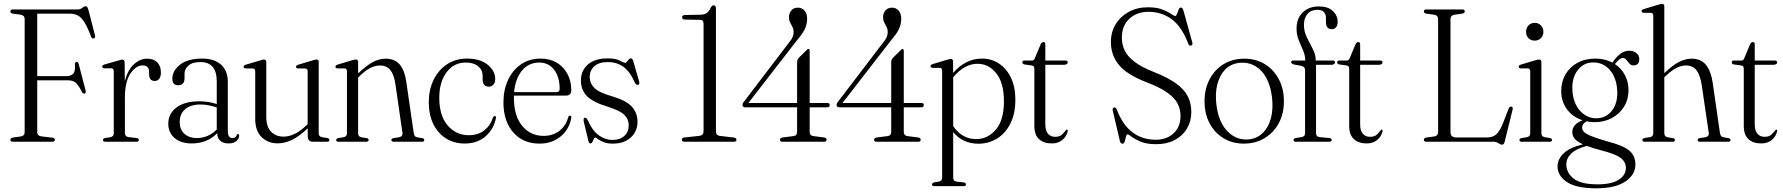

<svg xmlns="http://www.w3.org/2000/svg" viewBox="-20 -750 9436 1016"><path d="M391 -700Q405 -700 415.2 -708.5Q425.5 -717 432.5 -717Q442.5 -717 447 -701L483 -561.5Q486 -548.5 475.5 -546.5Q466 -545 461.5 -557Q443.5 -605.5 427.2 -631.5Q411 -657.5 393 -667.5Q375 -677.5 352 -677.5H177V-347H328Q356 -347 367.8 -360.5Q379.5 -374 376.5 -408.5Q376.5 -421.5 385 -422.5Q393.5 -424 396.5 -411L433 -271Q436 -258 427.5 -255Q419 -253 413.5 -263.5Q396.5 -298 381.8 -311.5Q367 -325 338.5 -325H177V-50.5Q177 -31 201 -28L258 -21.5Q270 -19.5 270 -10.5Q270 0 257 0H48Q35 0 35 -10.5Q35 -19.5 47 -22L90.5 -28Q110.5 -31.5 110.5 -50.5V-649.5Q110.5 -668 90.5 -672L47 -678Q35 -680.5 35 -689.5Q35 -700 48 -700Z M639.5 -420.5 640.5 -320Q655.5 -379.5 688.2 -409.5Q721 -439.5 758.5 -439.5Q793.5 -439.5 812.5 -419.8Q831.5 -400 831.5 -366Q831.5 -344 822.2 -332.8Q813 -321.5 799 -321.5Q769.5 -321.5 769 -356V-369Q769 -404 735 -404Q699.5 -404 670.2 -360.8Q641 -317.5 641 -234.5V-46Q641 -27 660 -24.5L703.5 -19.5Q714.5 -18 714.5 -9Q714.5 0 703 0H536.5Q525 0 525 -9Q525 -16.5 535.5 -19.5L564.5 -24Q582 -27.5 582 -45V-373Q582 -387 570.5 -388.5H530Q521 -390 521 -397.5Q521 -404.5 532 -408.5L609 -430.5Q622.5 -434.5 628 -434.5Q639 -434.5 639.5 -420.5Z M870.5 -96Q870.5 -148.5 913.8 -181.2Q957 -214 1035 -214Q1061.5 -214 1084.5 -210Q1107.5 -206 1127 -199.5V-319Q1127 -421.5 1040.5 -421.5Q997.5 -421.5 977 -403Q956.5 -384.5 956.5 -360.5V-336Q956.5 -299 922 -299Q892 -299 892 -334.5Q892 -375 932.5 -407.5Q973 -440 1049 -440Q1115 -440 1150.2 -407.5Q1185.5 -375 1185.5 -317V-56Q1185.5 -19.5 1210 -19.5Q1228 -19.5 1233 -36Q1235.5 -41 1239.5 -41Q1245.5 -41 1245.5 -32Q1245.5 -17.5 1231.5 -4.2Q1217.5 9 1189.5 9Q1161 9 1145.2 -5.8Q1129.5 -20.5 1129.5 -45.5Q1077.5 9 994 9Q937.5 9 904 -19.5Q870.5 -48 870.5 -96ZM931 -105Q931 -64 956 -41.8Q981 -19.5 1020.5 -19.5Q1083 -19.5 1127 -65V-181.5Q1107.5 -188 1086.2 -192.5Q1065 -197 1041 -197Q988.5 -197 959.8 -172.2Q931 -147.5 931 -105Z M1330.5 -122V-372.5Q1330.5 -386.5 1318.5 -387.5L1278 -388Q1269 -389.5 1269 -397Q1269 -404 1280 -407.5L1357 -430.5Q1370.5 -435 1377 -435Q1389 -435 1389 -421.5V-132.5Q1389 -79 1414.5 -53Q1440 -27 1480.5 -27Q1507.5 -27 1537.2 -40.5Q1567 -54 1599.5 -85L1608 -92.5V-372.5Q1608 -386.5 1596 -387.5L1556 -388Q1546.5 -389.5 1546.5 -397Q1546.5 -404 1558 -407.5L1634.5 -430.5Q1648 -435 1654.5 -435Q1666.5 -435 1666.5 -421.5V-45.5Q1666.5 -27 1684 -24L1713 -19.5Q1723 -17 1723 -9Q1723 0 1711.5 0H1635Q1608.5 0 1608.5 -29.5V-71Q1563 -28 1525 -9.8Q1487 8.5 1449.5 8.5Q1398 8.5 1364.2 -24.5Q1330.5 -57.5 1330.5 -122Z M1875 -421.5V-361V-361.5Q1919 -403.5 1953 -421.5Q1987 -439.5 2021 -439.5Q2069 -439.5 2095 -408.8Q2121 -378 2129.5 -320L2169 -48.5Q2170.5 -37.5 2174.5 -31.2Q2178.5 -25 2189.5 -23L2215.5 -19Q2225 -16 2225 -9Q2225 0 2213.5 0H2062.5Q2051 0 2051 -9Q2051 -16 2061 -19L2090.5 -23.5Q2113 -27.5 2109.5 -48L2072 -307Q2064.5 -356 2045.2 -379.8Q2026 -403.5 1991 -403.5Q1965.5 -403.5 1939.8 -390.5Q1914 -377.5 1883.5 -348L1875 -339.5V-45.5Q1875 -27 1892 -23.5L1921.5 -19Q1930.5 -16.5 1930.5 -9Q1930.5 0 1919.5 0H1770Q1759 0 1759 -9Q1759 -16 1768.5 -19L1798.5 -24Q1816 -27 1816 -45.5V-373Q1816 -386.5 1804.5 -388H1764.5Q1755 -389.5 1755 -397Q1755 -404 1766 -408L1842.5 -431Q1856 -435 1862.5 -435Q1875 -435 1875 -421.5Z M2600.5 -331.5Q2600.5 -313 2591 -302.2Q2581.5 -291.5 2567 -291.5Q2534 -291.5 2534 -330V-348Q2534 -379.5 2510.2 -399.2Q2486.5 -419 2444 -419Q2381.5 -419 2343 -367.2Q2304.5 -315.5 2304.5 -233Q2304.5 -137.5 2349 -86Q2393.5 -34.5 2460.5 -34.5Q2510 -34.5 2542.8 -60.2Q2575.5 -86 2588.5 -128Q2592.5 -136 2598 -136Q2606 -136 2604.5 -125.5Q2592.5 -66 2549 -28.2Q2505.5 9.5 2439 9.5Q2383.5 9.5 2340.5 -17.2Q2297.5 -44 2273.2 -93.2Q2249 -142.5 2249 -210.5Q2249 -275 2274.2 -327Q2299.5 -379 2345 -409.5Q2390.5 -440 2451.5 -440Q2520.5 -440 2560.5 -407.5Q2600.5 -375 2600.5 -331.5Z M3003 -272Q3003 -244 2973.5 -244H2699.5Q2699.5 -238.5 2699.5 -233Q2699.5 -136 2743.5 -83.5Q2787.5 -31 2856.5 -31Q2907 -31 2941.8 -59Q2976.5 -87 2986.5 -129.5Q2990 -138 2996 -138Q3004 -138 3003 -127Q2997.5 -89.5 2975.2 -58.2Q2953 -27 2917.2 -8.5Q2881.5 10 2835.5 10Q2747.5 10 2695.8 -49.5Q2644 -109 2644 -208Q2644 -274 2668.2 -326.5Q2692.5 -379 2737 -409.5Q2781.5 -440 2841.5 -440Q2889.5 -440 2925.8 -418.5Q2962 -397 2982.5 -359.2Q3003 -321.5 3003 -272ZM2834 -419Q2777.5 -419 2742.2 -376.5Q2707 -334 2700.5 -262.5H2924Q2941.5 -262.5 2941.5 -279.5Q2941.5 -343.5 2912 -381.2Q2882.5 -419 2834 -419Z M3221 -9.5Q3260.5 -9.5 3283.8 -30.8Q3307 -52 3307 -86Q3307 -119.5 3283.5 -142.5Q3260 -165.5 3196.5 -185Q3116.5 -209.5 3085.2 -242.2Q3054 -275 3054 -324Q3054 -376.5 3091 -408.8Q3128 -441 3194.5 -441Q3238.5 -441 3259.8 -429.2Q3281 -417.5 3288.5 -417.5Q3294.5 -417.5 3302.2 -429.2Q3310 -441 3318 -441Q3326.5 -441 3330.5 -428.5L3361 -323Q3366.5 -305.5 3358.5 -302Q3347.5 -297.5 3340 -311.5Q3314 -371.5 3278.8 -396.5Q3243.5 -421.5 3196.5 -421.5Q3149 -421.5 3124.8 -399.2Q3100.5 -377 3100.5 -343Q3100.5 -309.5 3124.8 -285Q3149 -260.5 3217 -241Q3291 -219.5 3322.2 -186.8Q3353.5 -154 3353.5 -105.5Q3353.5 -55 3318 -22.5Q3282.5 10 3222.5 10Q3193.5 10 3174 2Q3154.5 -6 3143.8 -14.2Q3133 -22.5 3129.5 -22.5Q3125.5 -22.5 3122.2 -14.8Q3119 -7 3115 1Q3111 9 3105 9Q3096.5 9 3094 -2.5L3070 -102Q3065 -123 3072.5 -126.5Q3082 -130 3089.5 -115.5Q3114.5 -58 3148.8 -33.8Q3183 -9.5 3221 -9.5Z M3604.5 -646.5Q3589.5 -646.5 3589.5 -658Q3589.5 -670.5 3604.5 -670.5L3681 -672Q3703.5 -672 3716.5 -679Q3729.5 -686 3740.5 -708.5Q3747.5 -722 3756 -722Q3768.5 -722 3768.5 -704.5V-55.5Q3768.5 -33.5 3788.5 -31L3864 -22Q3877 -20 3877 -10.5Q3877 0 3863.5 0H3601.5Q3588 0 3588 -11Q3588 -20.5 3601 -22.5L3680.5 -31Q3703 -33.5 3703 -55.5V-623.5Q3703 -645 3686.5 -645Z M4198 -417.5Q4198 -433.5 4205 -442L4246 -482.5Q4253 -491 4257.5 -491Q4264.5 -491 4264.5 -480.5V-205H4358Q4370.5 -205 4370.5 -194.5Q4370.5 -182 4357 -182H4264.5V-52.5Q4264.5 -33 4283 -30L4341.5 -22.5Q4354 -20 4354 -11Q4354 0 4341 0H4120.5Q4107.5 0 4107.5 -10.5Q4107.5 -20.5 4120.5 -22.5L4180 -30Q4198 -32.5 4198 -52.5V-182H3924.5Q3909 -182 3909 -195Q3909 -203.5 3919.5 -215.5L4159.5 -530.5Q4179.5 -553.5 4179.5 -580.5Q4179.5 -595.5 4173.5 -607.2Q4167.5 -619 4161.2 -631Q4155 -643 4155 -659Q4155 -680 4167.5 -694.8Q4180 -709.5 4202 -709.5Q4224 -709.5 4237.5 -693.5Q4251 -677.5 4251 -651.5Q4251 -623.5 4240 -598.8Q4229 -574 4199.5 -539.5L3940 -205H4198Z M4696 -417.5Q4696 -433.5 4703 -442L4744 -482.5Q4751 -491 4755.5 -491Q4762.5 -491 4762.5 -480.5V-205H4856Q4868.5 -205 4868.5 -194.5Q4868.5 -182 4855 -182H4762.5V-52.5Q4762.5 -33 4781 -30L4839.5 -22.5Q4852 -20 4852 -11Q4852 0 4839 0H4618.5Q4605.5 0 4605.5 -10.5Q4605.5 -20.5 4618.5 -22.5L4678 -30Q4696 -32.5 4696 -52.5V-182H4422.5Q4407 -182 4407 -195Q4407 -203.5 4417.5 -215.5L4657.5 -530.5Q4677.5 -553.5 4677.5 -580.5Q4677.5 -595.5 4671.5 -607.2Q4665.5 -619 4659.2 -631Q4653 -643 4653 -659Q4653 -680 4665.5 -694.8Q4678 -709.5 4700 -709.5Q4722 -709.5 4735.5 -693.5Q4749 -677.5 4749 -651.5Q4749 -623.5 4738 -598.8Q4727 -574 4697.5 -539.5L4438 -205H4696Z M5023.5 -424.5V-364Q5089.5 -440 5176 -440Q5227 -440 5267 -413.2Q5307 -386.5 5330 -338Q5353 -289.5 5353 -223.5Q5353 -148 5326.5 -95.8Q5300 -43.5 5255.5 -16.5Q5211 10.5 5157.5 10.5Q5074.5 10.5 5024 -51V189.5Q5024 208.5 5041.5 211L5081.5 215.5Q5091.5 218.5 5091.5 226Q5091.5 235 5080 235H4923Q4912 235 4912 226Q4912 218 4923.5 215L4948 211Q4965.5 208 4965.5 189.5V-376Q4965.5 -389.5 4954 -391H4913.5Q4904 -392.5 4904 -400Q4904 -407 4915.5 -411L4990.5 -433.5Q5004.5 -438 5011 -438Q5023.5 -438 5023.5 -424.5ZM5152.5 -412.5Q5083.5 -412.5 5024 -341V-82.5Q5071 -14 5145.5 -14Q5207 -14 5249.8 -64.2Q5292.5 -114.5 5292.5 -214Q5292.5 -311 5252.2 -361.8Q5212 -412.5 5152.5 -412.5Z M5440 -403.5 5400.5 -409Q5390 -411 5390 -420.5Q5390 -429.5 5400 -429.5H5440.5Q5452 -429.5 5456.5 -443L5487 -516Q5492.5 -527.5 5501.5 -527.5Q5511.5 -527.5 5511.5 -515.5V-429.5H5617Q5630 -429.5 5630 -420.5Q5630 -407 5607.5 -407H5511.5V-91Q5511.5 -59 5525.5 -42.5Q5539.5 -26 5563.5 -26Q5589 -26 5601.8 -39.5Q5614.5 -53 5623.5 -64Q5630.5 -66.5 5630 -55Q5623.5 -27.5 5601.5 -9.2Q5579.5 9 5545.5 9Q5503 9 5478.2 -13.8Q5453.5 -36.5 5453.5 -83.5V-384Q5453.5 -392.5 5451 -397.2Q5448.5 -402 5440 -403.5Z M6097.5 13Q6048 13 6016.8 0Q5985.5 -13 5968.8 -26Q5952 -39 5946 -39Q5941 -39 5938.2 -26.5Q5935.5 -14 5931.8 -1.8Q5928 10.5 5921 10.5Q5910 10.5 5906.5 -2.5L5868 -166Q5865.5 -178.5 5874.5 -181Q5883.5 -183.5 5889 -171.5Q5922 -86.5 5974.2 -48.5Q6026.5 -10.5 6095.5 -10.5Q6153 -10.5 6189.8 -44Q6226.5 -77.5 6227 -135.5Q6227 -170 6212.2 -200.2Q6197.5 -230.5 6159 -258.5Q6120.5 -286.5 6049 -314Q5944.5 -354 5901.5 -405.8Q5858.5 -457.5 5858.5 -527.5Q5858.5 -581 5884.2 -622.5Q5910 -664 5954.2 -687.8Q5998.5 -711.5 6054 -711.5Q6100.5 -711.5 6130 -700Q6159.5 -688.5 6176 -677Q6192.5 -665.5 6199.5 -665.5Q6204.5 -665.5 6208.5 -676.5Q6212.5 -687.5 6217 -698.8Q6221.5 -710 6228.5 -710Q6237.5 -710 6242 -695.5L6289 -526Q6293 -513 6284 -509.5Q6273.5 -505 6268.5 -517.5Q6233.5 -609.5 6180 -648.5Q6126.5 -687.5 6057 -687.5Q5996 -687.5 5956.2 -650.8Q5916.5 -614 5916.5 -550.5Q5916.5 -514.5 5931.2 -483.2Q5946 -452 5983 -423.5Q6020 -395 6087 -368.5Q6162 -339 6205 -307.2Q6248 -275.5 6266 -239Q6284 -202.5 6284 -157.5Q6284 -108.5 6261.2 -70Q6238.5 -31.5 6196.8 -9.2Q6155 13 6097.5 13Z M6565 -439.5Q6625.5 -439.5 6672.8 -410.8Q6720 -382 6747 -331Q6774 -280 6774 -214Q6774 -148.5 6746.8 -98Q6719.5 -47.5 6671.5 -18.8Q6623.5 10 6562 10Q6501.5 10 6454.5 -18.5Q6407.5 -47 6380.8 -97.5Q6354 -148 6354 -214Q6354 -279.5 6380.8 -330.5Q6407.5 -381.5 6455 -410.5Q6502.5 -439.5 6565 -439.5ZM6593.5 -13Q6635.5 -19 6664.5 -48.8Q6693.5 -78.5 6705.8 -126.5Q6718 -174.5 6711 -235Q6699 -331 6650.8 -378.2Q6602.5 -425.5 6534.5 -417Q6490.5 -411 6461.8 -380.8Q6433 -350.5 6421.2 -302.2Q6409.5 -254 6417 -194.5Q6429 -100.5 6478 -52.5Q6527 -4.5 6593.5 -13Z M6944 -46Q6944 -26.5 6963 -24.5L7015 -19.5Q7026.5 -18.5 7026.5 -9Q7026.5 0 7015 0H6836Q6825 0 6825 -9Q6825 -17 6835.5 -19.5L6867.5 -24.5Q6886 -27.5 6886 -45V-379.5Q6886 -395.5 6868.5 -401L6826 -409Q6812.5 -413.5 6812.5 -421.5Q6812.5 -429.5 6822.5 -429.5H6887Q6887 -457 6875.5 -483Q6864 -509 6852.5 -537Q6841 -565 6841 -599.5Q6841 -652 6873.2 -684Q6905.5 -716 6959.5 -716Q7007.5 -716 7033 -691.8Q7058.5 -667.5 7058.5 -635Q7058.5 -615.5 7049.8 -605.5Q7041 -595.5 7028 -595.5Q6996.5 -595.5 6996.5 -633V-653.5Q6996.5 -698 6951.5 -698Q6918 -698 6899 -676.5Q6880 -655 6880 -617.5Q6880 -583.5 6895.5 -552Q6911 -520.5 6926.8 -490.5Q6942.5 -460.5 6942.5 -431V-429.5H7031.5Q7044.5 -429.5 7044.5 -421Q7044.5 -407 7022.5 -407H6944Z M7106 -403.5 7066.5 -409Q7056 -411 7056 -420.5Q7056 -429.5 7066 -429.5H7106.5Q7118 -429.5 7122.5 -443L7153 -516Q7158.5 -527.5 7167.5 -527.5Q7177.5 -527.5 7177.5 -515.5V-429.5H7283Q7296 -429.5 7296 -420.5Q7296 -407 7273.5 -407H7177.5V-91Q7177.5 -59 7191.5 -42.5Q7205.5 -26 7229.5 -26Q7255 -26 7267.8 -39.5Q7280.5 -53 7289.5 -64Q7296.5 -66.5 7296 -55Q7289.5 -27.5 7267.5 -9.2Q7245.5 9 7211.5 9Q7169 9 7144.2 -13.8Q7119.5 -36.5 7119.5 -83.5V-384Q7119.5 -392.5 7117 -397.2Q7114.5 -402 7106 -403.5Z M7719 -678 7675.5 -672Q7655.5 -668 7655.5 -649.5V-50.5Q7655.5 -22.5 7687 -22.5H7848.5Q7878.5 -22.5 7897.5 -38.8Q7916.5 -55 7935.5 -103.5L7963 -174.5Q7968 -187.5 7977.5 -186Q7988 -184 7984 -169L7942.5 -1Q7938.5 15.5 7928.5 15.5Q7919.5 15.5 7909 7.8Q7898.5 0 7879 0H7527.5Q7514.5 0 7514.5 -10.5Q7514.5 -19.5 7526.5 -22L7570 -28Q7590 -31.5 7590 -50.5V-649.5Q7590 -668.5 7570 -672L7526.5 -678Q7514.5 -680.5 7514.5 -689.5Q7514.5 -700 7527.5 -700H7718.5Q7731 -700 7731 -689.5Q7731 -681 7719 -678Z M8101 -535Q8081 -535 8068.2 -548.2Q8055.5 -561.5 8055.5 -582Q8055.5 -602.5 8068.5 -615.8Q8081.5 -629 8101 -629Q8121.5 -629 8134.2 -615.5Q8147 -602 8147 -582Q8147 -561.5 8134 -548.2Q8121 -535 8101 -535ZM8136.5 -421.5V-45.5Q8136.5 -27.5 8154 -24L8183 -19.5Q8192.5 -17 8192.5 -9Q8192.5 0 8181.5 0H8031.5Q8020.5 0 8020.5 -9Q8020.5 -16 8030 -19L8060 -24Q8077.5 -27.5 8077.5 -45.5V-373Q8077.5 -386.5 8066 -388H8026Q8016.5 -389.5 8016.5 -397Q8016.5 -404 8027.5 -408L8104 -431Q8117.5 -435 8124 -435Q8136.5 -435 8136.5 -421.5Z M8488 -1Q8569 19.5 8601.5 46.8Q8634 74 8634 120.5Q8634 174.5 8580.8 210.5Q8527.5 246.5 8427.5 246.5Q8320.5 246.5 8271.2 213Q8222 179.5 8222 131Q8222 93 8253.5 62Q8285 31 8356.5 13.5Q8323.5 -1.5 8311.8 -17Q8300 -32.5 8300 -50.5Q8300 -70 8312.8 -86.2Q8325.5 -102.5 8354.5 -113.5Q8303 -130 8272.2 -171.2Q8241.5 -212.5 8241.5 -268Q8241.5 -318 8264.2 -356.8Q8287 -395.5 8327.8 -417.8Q8368.5 -440 8422.5 -440Q8472 -440 8512 -419L8514.5 -422Q8534 -450 8555 -465.8Q8576 -481.5 8601.5 -481.5Q8624.5 -481.5 8639.5 -469Q8654.5 -456.5 8654.5 -437.5Q8654.5 -404 8624 -404Q8610.5 -404 8602.2 -413.8Q8594 -423.5 8586.2 -433.2Q8578.5 -443 8568 -443Q8558 -443 8548 -434.8Q8538 -426.5 8525.5 -411Q8559 -389 8578.2 -353.2Q8597.5 -317.5 8597.5 -273.5Q8597.5 -223.5 8573.8 -185.2Q8550 -147 8509.2 -125.2Q8468.5 -103.5 8418 -103.5Q8396 -103.5 8376 -108Q8352 -94 8352 -75.5Q8352 -62.5 8361.8 -52Q8371.5 -41.5 8400.5 -29.8Q8429.5 -18 8488 -1ZM8408.5 -419.5Q8360 -419 8329 -379Q8298 -339 8300.5 -277Q8302.5 -209 8339 -166.2Q8375.5 -123.5 8429 -124Q8479 -125 8509.8 -164.5Q8540.5 -204 8538 -266.5Q8535.5 -335.5 8500 -378Q8464.5 -420.5 8408.5 -419.5ZM8268.5 120Q8268.5 164.5 8307.2 195Q8346 225.5 8434.5 225.5Q8506.5 225.5 8545 201.5Q8583.5 177.5 8583.5 138.5Q8583.5 106.5 8556.2 85.8Q8529 65 8453 45.5Q8407 33.5 8377 22Q8319.5 37.5 8294 62.8Q8268.5 88 8268.5 120Z M8787 -716V-363L8787.5 -363.5Q8831 -405 8864.8 -422.2Q8898.5 -439.5 8931 -439.5Q8980.5 -439.5 9007 -407.2Q9033.5 -375 9043 -312.5L9081 -48.5Q9082.5 -37.5 9086.8 -31.2Q9091 -25 9102 -23L9127.5 -19Q9137.5 -16 9137.5 -9Q9137.5 0 9126 0H8974.5Q8963.5 0 8963.5 -9Q8963.5 -16 8973 -19L9003 -23.5Q9025 -27.5 9022 -48L8985 -299.5Q8977 -352.5 8957.5 -378Q8938 -403.5 8901 -403.5Q8878 -403.5 8852.8 -391.2Q8827.5 -379 8796.5 -350L8787 -341.5V-45.5Q8787 -27 8804.5 -23.5L8833.5 -19Q8843 -16.5 8843 -9Q8843 0 8832 0H8682.5Q8671 0 8671 -9Q8671 -16.5 8682.5 -20L8711 -24Q8728.5 -27 8728.5 -45.5V-667Q8728.5 -681 8717 -682L8676.5 -682.5Q8667 -683.5 8667 -691Q8667 -698.5 8678.5 -702L8755 -725Q8768.5 -729.5 8775 -729.5Q8787 -729.5 8787 -716Z M9194 -403.5 9154.5 -409Q9144 -411 9144 -420.5Q9144 -429.5 9154 -429.5H9194.5Q9206 -429.5 9210.5 -443L9241 -516Q9246.5 -527.5 9255.5 -527.5Q9265.5 -527.5 9265.5 -515.5V-429.5H9371Q9384 -429.5 9384 -420.5Q9384 -407 9361.5 -407H9265.5V-91Q9265.5 -59 9279.5 -42.5Q9293.5 -26 9317.5 -26Q9343 -26 9355.8 -39.5Q9368.5 -53 9377.5 -64Q9384.5 -66.5 9384 -55Q9377.5 -27.5 9355.5 -9.2Q9333.5 9 9299.5 9Q9257 9 9232.2 -13.8Q9207.5 -36.5 9207.5 -83.5V-384Q9207.5 -392.5 9205 -397.2Q9202.5 -402 9194 -403.5Z"/></svg>

Font: Fraunces 144pt Soft Light
Style: Regular
Weight: 300
Version: Version 1.000;[0bf87f6ff]